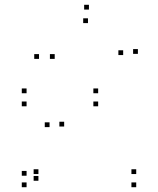

<svg xmlns="http://www.w3.org/2000/svg" viewBox="-20 -772 660 802"><path d="M140.5 -17V-37H120.5V-17ZM248 -243.5V-263.5H228V-243.5ZM208.5 -526V-546H188.5V-526ZM347.5 -675.5V-695.5H327.5V-675.5ZM494.5 -542V-562H474.5V-542ZM556 -547V-567H536V-547ZM351.5 -732V-752H331.5V-732ZM143 -526V-546H123V-526ZM187 -241V-261H167V-241ZM91 -38V-58H71V-38ZM91 10V-10H71V10ZM549 10V-10H529V10ZM549 -45V-65H529V-45ZM140.5 -45V-65H120.5V-45ZM390 -382.5V-402.5H370V-382.5ZM91 -382.5V-402.5H71V-382.5ZM91 -328V-348H71V-328ZM390 -328V-348H370V-328Z"/></svg>

Font: Monaspace Krypton Dots Var
Style: Regular
Weight: 400
Designer: Riley Cran and the Lettermatic Team
Version: Version 1.100 (Monaspace Krypton Dots)